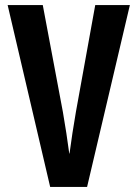

<svg xmlns="http://www.w3.org/2000/svg" viewBox="-20 -734 540 754"><path d="M322 0 490 -714H354L278 -294Q272 -260 264.5 -211.5Q257 -163 253 -131H252Q248 -163 240.5 -211.5Q233 -260 227 -294L148 -714H10L177 0Z"/></svg>

Font: Noto Sans Mono UI Condensed
Style: Bold
Weight: 700
Width: 3
Designer: Monotype Design team
Foundry: Monotype Imaging Inc.
Version: 1.000